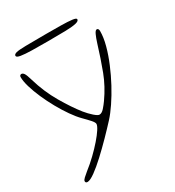

<svg xmlns="http://www.w3.org/2000/svg" viewBox="-171 -633 830 910"><g transform="rotate(-30 244.0 -178.0)"><path d="M40.5 175Q34.5 175 32.2 172Q30 169 30 165.5Q30 159 40 149.8Q50 140.5 63 130Q92.5 107 119.5 81Q146.5 55 168 30.2Q189.5 5.5 202 -13.8Q214.5 -33 214.5 -42.5Q214.5 -50.5 202 -64.8Q189.5 -79 168.5 -100Q148.5 -120 127 -150.8Q105.5 -181.5 85.2 -217.8Q65 -254 49 -290.5Q33 -327 23.5 -359Q14 -391 14 -413.5Q14 -417.5 15.5 -420.2Q17 -423 19.2 -424.2Q21.5 -425.5 23.5 -425.5Q32 -425.5 38.2 -416.2Q44.5 -407 53 -377.5Q75.5 -300.5 113.5 -235.5Q151.5 -170.5 186.5 -126.5Q204 -105 222.2 -89Q240.5 -73 249 -73Q262 -73 275.5 -88.2Q289 -103.5 299.5 -118.5Q339.5 -175 362.8 -236.2Q386 -297.5 408.5 -371Q416.5 -396.5 424.2 -413.2Q432 -430 439.5 -430Q445 -430 447.2 -425.5Q449.5 -421 449.5 -415Q449.5 -380.5 438.2 -338.5Q427 -296.5 408.2 -251.8Q389.5 -207 366.8 -164.8Q344 -122.5 320 -87Q296 -51.5 275 -28.5Q247.5 1.5 213 36.8Q178.5 72 144.5 103.5Q110.5 135 82.8 155Q55 175 40.5 175ZM210.5 -496.5Q161.5 -496.5 123.8 -497.2Q86 -498 64.5 -501.5Q43 -505 43 -513.5Q43 -522 56.8 -525.8Q70.5 -529.5 108.8 -530.2Q147 -531 221 -531Q266 -531 303 -530.5Q340 -530 362 -527.2Q384 -524.5 384 -517.5Q384 -507.5 365.2 -503Q346.5 -498.5 308.2 -497.5Q270 -496.5 210.5 -496.5Z"/></g></svg>

Font: Gluten Thin Thin
Style: Regular
Weight: 250
Version: Version 1.300